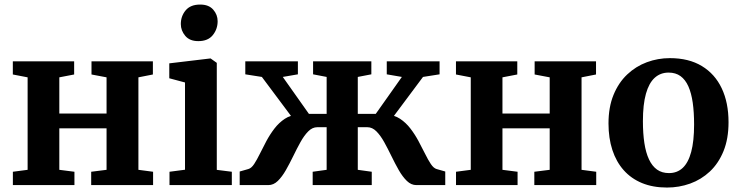

<svg xmlns="http://www.w3.org/2000/svg" viewBox="-20 -831 3320 862"><path d="M37.8 0V-59.9L104 -68.6V-483.8L37.6 -496.6V-555.7H312.9V-496.6L246.3 -483.8V-321.3H458.4V-483.8L390.8 -496.6V-555.7H666.4V-496.6L601.4 -483.8V-68.6L667.3 -59.9V0H389.4V-59.9L458.4 -68.6V-254.7H246.3V-68.6L314.2 -59.9V0Z M741 0V-59.9L810.6 -69V-460.7L740 -479.6V-546.6L923.6 -568.5H925.6L953.3 -548.8V-68.4L1020.8 -59.9V0ZM869.7 -646.4Q831.6 -646.4 811.7 -670.1Q791.8 -693.7 791.8 -723Q791.8 -758.5 813.5 -784.5Q835.2 -810.5 878.2 -810.5H879.2Q917.3 -810.5 937.2 -787.8Q957.1 -765.1 957.1 -735.8Q957.1 -700.3 935.4 -673.3Q913.7 -646.4 870.7 -646.4Z M1056.1 0V-61L1095 -72.1Q1108.8 -76 1121.1 -94.7Q1133.4 -113.5 1146.7 -140.6Q1160 -167.7 1175.8 -197.4Q1191.7 -227.1 1212 -253.7Q1232.4 -280.3 1258.8 -297.7Q1285.1 -315.1 1319.6 -316.8L1327 -256.2L1155.7 -485.6L1081.3 -497.3V-555.7H1317.4V-497.3L1249.6 -485.6L1366.9 -319.8H1446.5V-485.6L1385.6 -497.3V-555.7H1647.2V-497.3L1586.3 -485.6V-319.8H1667L1784.2 -485.6L1716.4 -497.3V-555.7H1953.5V-497.3L1879.1 -485.6L1707.9 -256.2L1715.2 -316.8Q1749.7 -315.1 1776.1 -297.7Q1802.4 -280.3 1822.8 -253.7Q1843.1 -227.1 1859 -197.4Q1875 -167.7 1888.4 -140.6Q1901.7 -113.5 1914.2 -94.7Q1926.7 -76 1940.1 -72.1L1979 -61V0H1849.2Q1826 0 1806.7 -18.7Q1787.4 -37.4 1770.4 -67.1Q1753.5 -96.8 1737.5 -129.9Q1721.4 -163.1 1705 -192.8Q1688.5 -222.5 1670 -241.2Q1651.4 -259.9 1629.2 -259.9H1586.3V-68.6L1649 -59.9V0H1383.8V-59.9L1446.5 -68.6V-259.9H1404.6Q1382.4 -259.9 1363.9 -241.2Q1345.3 -222.5 1328.9 -192.8Q1312.4 -163.1 1296.4 -129.9Q1280.3 -96.8 1263.4 -67.1Q1246.4 -37.4 1227.3 -18.7Q1208.2 0 1184.6 0Z M2027.3 0V-59.9L2093.5 -68.6V-483.8L2027.1 -496.6V-555.7H2302.4V-496.6L2235.8 -483.8V-321.3H2447.9V-483.8L2380.3 -496.6V-555.7H2655.9V-496.6L2590.9 -483.8V-68.6L2656.8 -59.9V0H2378.9V-59.9L2447.9 -68.6V-254.7H2235.8V-68.6L2303.7 -59.9V0Z M2711.9 -276.6Q2711.9 -349.9 2734.4 -404.8Q2756.9 -459.8 2795.7 -496.5Q2834.5 -533.2 2884 -551.6Q2933.4 -570 2987.6 -570Q3072.3 -570 3131 -534.5Q3189.7 -499 3220.2 -434.6Q3250.8 -370.1 3250.8 -282.4Q3250.8 -207.8 3228.3 -152.6Q3205.8 -97.4 3167 -61Q3128.1 -24.7 3078.5 -6.8Q3028.9 11 2974.7 11Q2911.4 11 2862.4 -9.1Q2813.5 -29.3 2780.1 -67Q2746.6 -104.7 2729.2 -157.9Q2711.9 -211 2711.9 -276.6ZM2983.4 -53.9Q3020.3 -53.9 3045.2 -77.3Q3070.2 -100.7 3083.2 -149.1Q3096.2 -197.5 3096.2 -272Q3096.2 -326.6 3090.1 -369.9Q3083.9 -413.1 3070.5 -443.3Q3057 -473.5 3035.2 -489.3Q3013.3 -505.1 2981.8 -505.1Q2945.1 -505.1 2919.3 -481.7Q2893.5 -458.3 2880 -410.2Q2866.4 -362 2866.4 -287Q2866.4 -231.9 2873 -188.6Q2879.6 -145.4 2893.7 -115.4Q2907.7 -85.4 2929.8 -69.6Q2952 -53.9 2983.4 -53.9Z"/></svg>

Font: Merriweather Light
Style: Regular
Weight: 300
Designer: Eben Sorkin
Foundry: Eben Sorkin
Version: Version 2.100